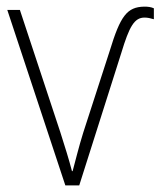

<svg xmlns="http://www.w3.org/2000/svg" viewBox="-20 -559 484 579"><path d="M415 -539C363 -538 343 -511 311 -406L231 -159C217 -114 208 -76 199 -43H197C188 -78 176 -116 162 -160L40 -529H2L177 0H219L346 -400C370 -479 385 -506 416 -506C425 -506 434 -504 444 -501V-534C435 -538 426 -539 415 -539Z"/></svg>

Font: Noto Sans SemiCondensed ExtraLight
Style: Regular
Weight: 200
Width: 4
Designer: Monotype Design Team
Foundry: Monotype Imaging Inc.
Version: Version 2.013